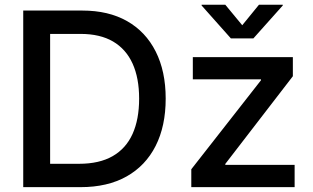

<svg xmlns="http://www.w3.org/2000/svg" viewBox="-20 -771 1290 791"><path d="M312 0H132.3V-96.2H305.7Q389.2 -96.2 444.1 -127.7Q499 -159.2 526.1 -219.2Q553.2 -279.3 553.2 -364.7Q553.2 -449.7 526.1 -509.3Q499 -568.8 445.6 -600.1Q392.1 -631.3 312 -631.3H128.4V-727.5H319.3Q426.8 -727.5 503.4 -684.1Q580.1 -640.6 621.3 -559.1Q662.6 -477.5 662.6 -364.7Q662.6 -251.5 621.1 -169.7Q579.6 -87.9 501.2 -43.9Q422.9 0 312 0ZM186.5 -727.5V0H75.7V-727.5ZM768.1 0V-73.7L1055.2 -440.4V-444.3H774.4V-535.6H1186.5V-457L908.2 -95.7V-91.8H1193.8V0ZM908.2 -751.5 978 -667 1046.9 -751.5H1145V-748.5L1023.9 -612.8H931.2L810.5 -748.5V-751.5Z"/></svg>

Font: Inter 20pt Medium
Style: Regular
Weight: 500
Version: Version 4.001;git-66647c0bb